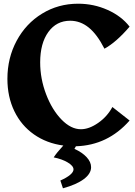

<svg xmlns="http://www.w3.org/2000/svg" viewBox="-20 -785 730 1037"><path d="M587 -207 680 -134Q562 0 390 5L382 19Q424 38 448 64Q472 90 472 118Q472 153 432.5 182.5Q393 212 320 232L306 190Q340 175 358.5 159.5Q377 144 377 130Q377 111 346 92.5Q315 74 270 65Q286 40 322 1Q232 -11 163.5 -59Q95 -107 57.5 -184.5Q20 -262 20 -359Q20 -472 70 -565Q120 -658 207.5 -711.5Q295 -765 402 -765Q486 -765 561 -731.5Q636 -698 680 -641Q607 -556 544 -522Q505 -599 459.5 -636Q414 -673 359 -673Q285 -673 241 -612Q197 -551 197 -448Q197 -360 229 -276Q261 -192 312 -139.5Q363 -87 417 -87Q461 -87 510 -121Q559 -155 587 -207Z"/></svg>

Font: Otomanopee
Style: Regular
Weight: 400
Designer: Das Ende der Wildnis
Foundry: Gutenberg Labo
Version: Version 3.000